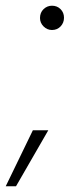

<svg xmlns="http://www.w3.org/2000/svg" viewBox="-73 -529 253 672"><path d="M109 -424Q92 -424 79.5 -436.5Q67 -449 67 -466Q67 -485 79.5 -497Q92 -509 109 -509Q127 -509 139 -497Q151 -485 151 -467Q151 -449 139 -436.5Q127 -424 109 -424ZM-53 123 42 -73H96L-17 123Z"/></svg>

Font: DM Sans 36pt ExtraLight
Style: Italic
Weight: 250
Italic angle: -10°
Designer: Colophon Foundry, Jonny Pinhorn
Foundry: Colophon Foundry
Version: Version 4.004;gftools[0.9.30]